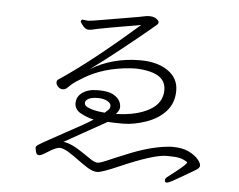

<svg xmlns="http://www.w3.org/2000/svg" viewBox="-53 -789 1106 888"><g transform="rotate(5 500.0 -345.0)"><path d="M291 -674Q291 -668 304 -653Q317 -638 328.5 -638Q340 -638 348 -640Q356 -642 374.5 -646Q393 -650 427.5 -656Q462 -662 493.5 -667.5Q525 -673 546.5 -676.5Q568 -680 571 -681Q359 -495 215 -399Q204 -394 204 -383Q204 -372 213.5 -362.5Q223 -353 234.5 -353Q246 -353 252.5 -359Q259 -365 273 -378Q287 -391 326 -414Q415 -468 538 -477L559 -478Q596 -478 629 -470Q704 -452 704 -391Q704 -329 644 -296Q584 -263 490 -261Q496 -266 501.5 -276Q507 -286 507 -293Q507 -331 466 -352Q443 -363 398 -363Q353 -363 326.5 -344Q300 -325 300 -295Q300 -265 329 -249Q358 -233 390 -226Q359 -205 260 -152Q222 -131 190 -113.5Q158 -96 146 -88Q134 -80 134 -74Q134 -68 137.5 -54Q141 -40 151.5 -40Q162 -40 176 -49Q182 -53 205 -66.5Q228 -80 243 -82Q262 -82 285.5 -67.5Q309 -53 334.5 -34Q360 -15 383.5 -0.5Q407 14 427.5 14Q448 14 530 -22Q682 -88 741 -88H744Q781 -88 800 -84Q819 -80 837 -68L838 -66Q838 -59 801 -29Q786 -17 773 -7Q760 3 751.5 9.5Q743 16 743 25.5Q743 35 752 35Q758 35 776 26Q787 20 811 6Q835 -8 878 -33Q899 -45 899 -56.5Q899 -68 884.5 -85.5Q870 -103 840.5 -117.5Q811 -132 765 -132H756Q751 -132 746 -131Q658 -123 548 -76Q503 -58 471.5 -44Q440 -30 427 -29H425Q413 -29 395 -40.5Q377 -52 354 -68Q296 -108 260 -111Q273 -118 296.5 -131.5Q320 -145 356 -165Q392 -185 440 -212L456 -221Q480 -219 528 -219Q576 -219 633 -238.5Q690 -258 724.5 -296.5Q759 -335 759 -392.5Q759 -450 710 -484Q661 -518 581 -518Q454 -518 352 -457Q412 -500 492 -564Q528 -593 558.5 -617.5Q589 -642 608 -658Q627 -674 631 -677.5Q635 -681 642.5 -687Q650 -693 650 -701Q650 -709 632 -720Q620 -725 606.5 -725Q593 -725 586 -723Q579 -721 553.5 -716.5Q528 -712 491.5 -706Q455 -700 395 -689.5Q335 -679 324 -679L299 -682Q294 -682 291 -674ZM438 -262Q382 -267 358 -280Q343 -287 343 -299Q343 -311 358 -319Q373 -327 400.5 -327Q428 -327 445 -317.5Q462 -308 462 -296Q462 -284 454 -276.5Q446 -269 438 -262Z"/></g></svg>

Font: LXGW WenKai TC Light
Style: Regular
Weight: 300
Designer: LXGW / Fontworks Inc.
Foundry: LXGW / Fontworks Inc.
Version: Version 1.330